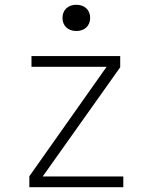

<svg xmlns="http://www.w3.org/2000/svg" viewBox="-20 -785 640 805"><path d="M300 -655C335 -655 358 -677 358 -710C358 -743 335 -765 300 -765C265 -765 242 -743 242 -710C242 -677 265 -655 300 -655ZM103 0H497V-45H159L484 -503V-550H112V-505H427L103 -46Z"/></svg>

Font: JetBrains Mono Thin
Style: Regular
Weight: 100
Monospace: yes
Designer: Philipp Nurullin, Konstantin Bulenkov
Foundry: JetBrains
Version: Version 2.305